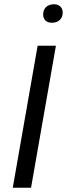

<svg xmlns="http://www.w3.org/2000/svg" viewBox="-20 -883 315 903"><path d="M40 0 157 -668H243L126 0ZM224 -776Q204 -776 193.5 -787Q183 -798 183 -815Q183 -837 197 -850Q211 -863 234 -863Q254 -863 264.5 -851.5Q275 -840 275 -824Q275 -803 261.5 -789.5Q248 -776 224 -776Z"/></svg>

Font: Gantari
Style: Italic
Weight: 400
Italic angle: -10°
Designer: Anugrah Pasau
Foundry: Lafontype
Version: Version 1.000; ttfautohint (v1.8.3)